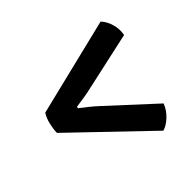

<svg xmlns="http://www.w3.org/2000/svg" viewBox="-114 -689 769 752"><g transform="rotate(-30 270.0 -313.5)"><path d="M424 -560.5Q445 -548 460.2 -523Q475.5 -498 477.5 -469L254 -353Q240 -345 215.2 -334.2Q190.5 -323.5 177.5 -318V-311Q190.5 -306 215.2 -295Q240 -284 254 -276.5L477.5 -159.5Q475 -131.5 459.2 -105.5Q443.5 -79.5 423.5 -67.5L58 -268.5Q53 -289 52.2 -314Q51.5 -339 58 -360Z"/></g></svg>

Font: Signika Medium
Style: Regular
Weight: 500
Designer: Anna Giedry
Foundry: Anna Giedry
Version: Version 2.000